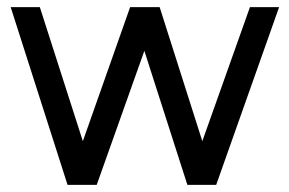

<svg xmlns="http://www.w3.org/2000/svg" viewBox="-20 -520 814 540"><path d="M683 -500 549 -123 429 -500H346L213 -123L92 -500H10L170 0H252L386 -377L507 0H588L765 -500Z"/></svg>

Font: Unageo
Style: Regular
Weight: 400
Designer: Richard Sepsi
Foundry: Richard Sepsi
Version: Version 2.000